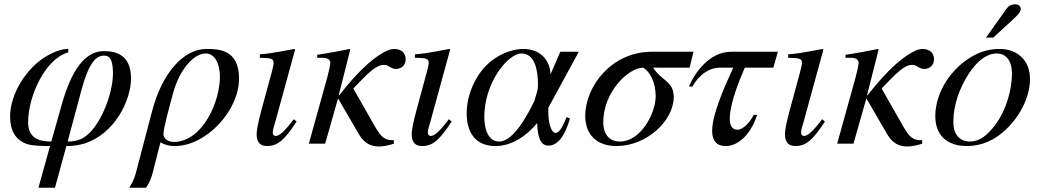

<svg xmlns="http://www.w3.org/2000/svg" viewBox="-20 -669 4848 894"><path d="M359 -249C386 -348 416 -410 463 -410C484 -410 506 -404 506 -328C506 -226 441 -66 364 -25C342 -13 317 -10 295 -10ZM219 -10C156 -10 111 -29 111 -100C111 -223 192 -397 298 -425V-441C263 -441 231 -427 199 -409C101 -353 27 -229 27 -127C27 -61 52 -19 101 0C127 10 174 11 213 11L159 205H236L289 11C320 11 348 7 374 -1C516 -47 590 -203 590 -304C590 -413 521 -431 464 -431C354 -431 299 -294 266 -177Z M1004 -312C1004 -194 923 -10 790 -8C762 -8 741 -24 741 -45C741 -70 769 -174 787 -239C817 -346 882 -420 938 -420C981 -420 1004 -371 1004 -312ZM613 135C606 161 596 184 582 205H660C675 184 685 159 691 135L727 -6C750 7 772 11 795 11C937 11 1093 -150 1093 -304C1093 -441 994 -441 941 -441C834 -441 734 -328 688 -151Z M1348 -114C1305 -57 1281 -36 1264 -36C1256 -36 1250 -41 1250 -51C1250 -65 1255 -78 1260 -95L1354 -438L1350 -441C1249 -422 1229 -419 1190 -416V-400C1244 -399 1254 -396 1254 -376C1254 -368 1250 -350 1245 -332L1197 -155C1182 -99 1175 -64 1175 -44C1175 -7 1191 11 1224 11C1274 11 1306 -19 1361 -103Z M1557 -225 1611 -438 1608 -441C1558 -431 1507 -421 1457 -414V-400H1485C1499 -400 1518 -394 1518 -376C1518 -369 1513 -343 1504 -309L1418 0H1494L1554 -211L1647 -51C1664 -21 1688 13 1745 13C1764 13 1787 9 1814 0V-16C1773 -16 1757 -25 1723 -85L1625 -257C1697 -332 1731 -367 1769 -367C1790 -367 1800 -348 1823 -348C1849 -348 1869 -365 1869 -394C1869 -419 1852 -441 1815 -441C1807 -441 1797 -439 1789 -436C1735 -414 1658 -352 1560 -226Z M2070 -114C2027 -57 2003 -36 1986 -36C1978 -36 1972 -41 1972 -51C1972 -65 1977 -78 1982 -95L2076 -438L2072 -441C1971 -422 1951 -419 1912 -416V-400C1966 -399 1976 -396 1976 -376C1976 -368 1972 -350 1967 -332L1919 -155C1904 -99 1897 -64 1897 -44C1897 -7 1913 11 1946 11C1996 11 2028 -19 2083 -103Z M2485 -272C2485 -245 2473 -220 2469 -201C2442 -145 2374 -10 2304 -10C2253 -10 2235 -68 2235 -125C2235 -284 2345 -420 2408 -420C2472 -420 2485 -340 2485 -272ZM2675 -428H2589L2543 -322C2543 -381 2502 -441 2417 -441C2355 -441 2288 -409 2244 -364C2188 -307 2153 -222 2153 -141C2153 -57 2190 11 2287 11C2362 11 2431 -35 2481 -96C2483 -35 2495 9 2533 9C2581 9 2612 -43 2634 -117L2618 -124C2597 -69 2581 -50 2567 -50C2545 -50 2533 -101 2533 -149V-167Z M3033 -221C3033 -141 2963 -10 2867 -10C2820 -10 2789 -40 2789 -100C2789 -241 2906 -354 2975 -354C3007 -335 3033 -285 3033 -221ZM3209 -428H3015C2826 -428 2705 -265 2705 -130C2705 -43 2757 11 2851 11C2991 11 3117 -107 3117 -217C3117 -292 3061 -291 3021 -354H3191Z M3602 -428H3384C3284 -428 3215 -331 3188 -266H3204C3233 -318 3279 -354 3333 -354H3394C3347 -251 3296 -133 3296 -60C3296 -17 3313 11 3360 11C3424 11 3482 -56 3505 -134H3489C3472 -98 3439 -65 3414 -65C3388 -65 3378 -86 3378 -116C3378 -130 3378 -195 3448 -354H3581Z M3808 -114C3765 -57 3741 -36 3724 -36C3716 -36 3710 -41 3710 -51C3710 -65 3715 -78 3720 -95L3814 -438L3810 -441C3709 -422 3689 -419 3650 -416V-400C3704 -399 3714 -396 3714 -376C3714 -368 3710 -350 3705 -332L3657 -155C3642 -99 3635 -64 3635 -44C3635 -7 3651 11 3684 11C3734 11 3766 -19 3821 -103Z M4017 -225 4071 -438 4068 -441C4018 -431 3967 -421 3917 -414V-400H3945C3959 -400 3978 -394 3978 -376C3978 -369 3973 -343 3964 -309L3878 0H3954L4014 -211L4107 -51C4124 -21 4148 13 4205 13C4224 13 4247 9 4274 0V-16C4233 -16 4217 -25 4183 -85L4085 -257C4157 -332 4191 -367 4229 -367C4250 -367 4260 -348 4283 -348C4309 -348 4329 -365 4329 -394C4329 -419 4312 -441 4275 -441C4267 -441 4257 -439 4249 -436C4195 -414 4118 -352 4020 -226Z M4692 -326C4692 -250 4664 -156 4618 -93C4579 -39 4541 -10 4497 -10C4450 -10 4419 -41 4419 -101C4419 -180 4447 -259 4493 -329C4533 -389 4577 -420 4621 -420C4664 -420 4692 -387 4692 -326ZM4776 -301C4776 -389 4716 -441 4635 -441C4594 -441 4554 -432 4515 -411C4410 -355 4335 -240 4335 -128C4335 -41 4388 11 4482 11C4548 11 4612 -14 4670 -72C4736 -137 4776 -225 4776 -301ZM4571 -494H4605L4693 -575C4716 -596 4733 -612 4733 -627C4733 -642 4719 -649 4708 -649C4687 -649 4676 -641 4665 -626Z"/></svg>

Font: XITS
Style: Italic
Weight: 400
Italic angle: -16.33°
Designer: MicroPress Inc., with final additions and corrections provided by Coen Hoffman, Elsevier (retired)
Version: Version 1.302